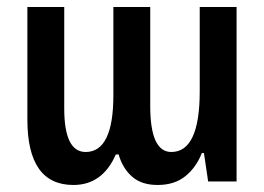

<svg xmlns="http://www.w3.org/2000/svg" viewBox="-20 -517 753 547"><path d="M58 -176V-497H163V-208Q163 -84 224 -84Q303 -84 303 -246V-497H408V-215Q408 -84 468 -84Q549 -84 549 -257V-497H654V0H573L561 -81H555Q539 -40 508 -15Q477 10 429 10Q383 10 356 -14Q329 -38 318 -77H310Q272 10 189 10Q58 10 58 -176Z"/></svg>

Font: Noto Sans Armenian Medium Cond
Style: Regular
Weight: 500
Width: 3
Designer: Monotype Design team
Foundry: Monotype Imaging Inc.
Version: Version 1.000